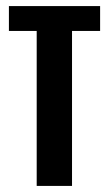

<svg xmlns="http://www.w3.org/2000/svg" viewBox="-20 -611 358 631"><path d="M100.6 0V-509.3H9.3V-591H309V-509.3H216.7V0Z"/></svg>

Font: Alumni Sans SC Thin
Style: Regular
Weight: 100
Designer: Robert E. Leuschke
Foundry: Robert E. Leuschke
Version: Version 1.018